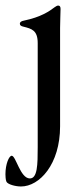

<svg xmlns="http://www.w3.org/2000/svg" viewBox="-25 -474 293 695"><path d="M51.1 201C117.9 201 192.5 120.7 192.5 -16.7V-373.2C192.5 -400.9 194.2 -424.7 194.2 -441.8C194.2 -451 190.7 -453.8 185.7 -453.8C181.8 -453.8 178.3 -451.7 173.3 -448.2C153.4 -432.9 122.2 -411.9 62.1 -399.5C52.6 -397.7 46.9 -394.5 46.9 -388.1C46.9 -382.1 51.5 -379.3 59.7 -377.5C89.8 -370 111.5 -364.3 111.5 -317.8V58.9C111.5 123.2 110.4 171.9 83.1 171.9C48.3 171.9 32.7 89.8 17.4 89.8C7.8 89.8 -5.3 119.7 -5.3 156.6C-5.3 160.5 -5 177.9 -1.4 184.3C3.9 193.5 30.2 201 51.1 201Z"/></svg>

Font: Margiela Serif Text
Style: Regular
Weight: 400
Designer: Andreas Faust, Stefan Endress
Version: Version 1.002;FEAKit 1.0